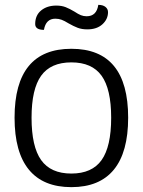

<svg xmlns="http://www.w3.org/2000/svg" viewBox="-20 -761 588 791"><path d="M40 -276Q40 -560 274 -560Q508 -560 508 -276Q508 -134 449 -62Q390 10 274 10Q158 10 99 -62Q40 -134 40 -276ZM438 -276Q438 -394 398.5 -449Q359 -504 274 -504Q189 -504 149.5 -449Q110 -394 110 -276Q110 -157 149.5 -101.5Q189 -46 274 -46Q359 -46 398.5 -101.5Q438 -157 438 -276ZM125 -662Q125 -698 149.5 -718Q174 -738 212 -738Q234 -738 250.5 -731.5Q267 -725 287 -713Q302 -703 313 -698.5Q324 -694 337 -694Q378 -694 385 -741Q404 -741 414.5 -732.5Q425 -724 425 -711Q425 -682 402 -661Q379 -640 340 -640Q317 -640 300 -646.5Q283 -653 262 -665Q246 -675 234 -679.5Q222 -684 208 -684Q169 -684 161 -638Q125 -638 125 -662Z"/></svg>

Font: Krub
Style: Regular
Weight: 400
Designer: Ekaluck Peanpanawate
Foundry: Cadson Demak Co.,Ltd.
Version: Version 1.000; ttfautohint (v1.6)